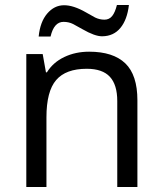

<svg xmlns="http://www.w3.org/2000/svg" viewBox="-20 -753 654 773"><path d="M452.1 0V-346.2Q452.1 -411.6 422.4 -443.8Q392.6 -476.1 329.1 -476.1Q245.1 -476.1 206.1 -430.7Q167 -385.3 167 -280.8V0H85.9V-535.2H151.9L165 -461.9H168.9Q193.8 -502 238.8 -523.4Q283.7 -544.9 338.9 -544.9Q435.5 -544.9 484.4 -498Q533.2 -451.2 533.2 -349.1V0ZM391.6 -606.9Q362.3 -606.4 311.5 -635.7Q292 -646.5 274.4 -656.2Q256.8 -665 235.8 -665Q197.3 -665 183.6 -606H135.7Q141.6 -665 169.9 -698.2Q198.2 -731.4 236.8 -731.9Q275.4 -732.4 326.2 -703.1Q345.2 -692.4 362.8 -682.6Q380.9 -673.8 400.4 -673.8Q419.9 -673.8 431.6 -688.5Q443.4 -703.1 450.7 -732.9H499Q492.2 -673.8 464.8 -640.6Q437.5 -607.4 391.6 -606.9Z"/></svg>

Font: OpenSans-Regular
Style: Regular
Weight: 400
Foundry: Ascender Corporation
Version: Version 1.10